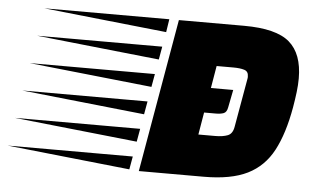

<svg xmlns="http://www.w3.org/2000/svg" viewBox="-296 -594 1114 660"><g transform="rotate(5 261.0 -264.5)"><path d="M204 0 296 -529H521Q632 -529 678 -489.5Q724 -450 724 -365Q724 -343 721 -318Q718 -293 713 -264Q697 -173 666 -114.5Q635 -56 578.5 -28Q522 0 428 0ZM256 -484 -168 -529H263ZM239 -388 -185 -433H247ZM397 -143H455Q481 -143 498 -149.5Q515 -156 519 -181L548 -346Q549 -349 549 -352Q549 -355 549 -357Q549 -374 534.5 -378.5Q520 -383 497 -383H439L426 -306H503L491 -245Q488 -228 477.5 -224Q467 -220 450 -220H410ZM222 -292 -202 -337H230ZM205 -196 -219 -241H213ZM188 -100 -236 -145H196ZM171 -3 -253 -48H179Z"/></g></svg>

Font: Faster One
Style: Regular
Weight: 400
Designer: Eduardo Rodriguez Tunni
Foundry: Eduardo Rodriguez Tunni
Version: Version 1.003; ttfautohint (v1.8.4.7-5d5b);gftools[0.9.23]